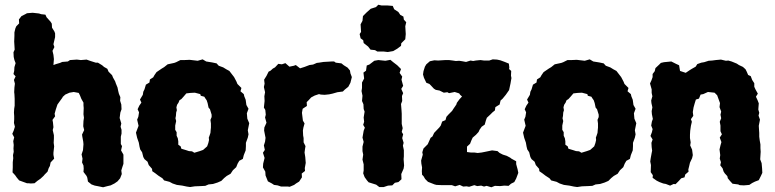

<svg xmlns="http://www.w3.org/2000/svg" viewBox="-20 -771 3276 812"><path d="M61 -8 51 -20 44 -30 33 -42 34 -63V-85L36 -102L35 -115L38 -129L37 -143L38 -158L36 -174L40 -190L32 -205L38 -219L43 -235L39 -251L40 -266V-280L39 -295L40 -311L42 -324V-344V-353L41 -373L40 -381L41 -401L43 -417L39 -433L46 -448L37 -458L40 -471L41 -487L46 -504L41 -517L38 -530L37 -550L42 -561L41 -579L40 -595L41 -620V-634L45 -651L49 -660L61 -672L60 -689L71 -703L87 -711L94 -715L118 -717L145 -714L154 -711L172 -709L177 -698L194 -679L199 -671L200 -654L210 -638L213 -630V-614L206 -584L210 -572L202 -556L206 -539L208 -521L207 -509L206 -496L217 -500L234 -505L243 -509L267 -511L276 -517L305 -519L322 -517L346 -519L363 -513L385 -506H394L412 -495L420 -488L434 -480L439 -468L454 -453L458 -443L467 -427L470 -418L477 -401L480 -386L483 -374L489 -360L488 -345L493 -329L494 -309L489 -295L486 -272L493 -249L490 -235L494 -222V-206L491 -193V-162L496 -153L492 -135L502 -117V-101V-78L497 -63L493 -50L495 -35L488 -17L477 -4L464 5L448 13L435 16L416 21L392 16L381 14L367 9L352 -3L349 -20L346 -27L333 -44L334 -58L333 -71L327 -84L329 -100L325 -118L331 -136L333 -161L332 -172L328 -194L327 -202L336 -221L332 -237L333 -259L335 -273L333 -288L334 -314L333 -326V-337L324 -353L318 -368L313 -378L292 -382L274 -379L256 -371L245 -361L244 -358L233 -343L223 -329L216 -308L211 -290L213 -279L202 -264L204 -253L206 -233L203 -221L208 -199V-186L207 -167L209 -152L206 -125V-116L209 -100L194 -84L191 -69L186 -60L181 -45L169 -33L164 -27L151 -15L138 -6L126 4L110 5L101 4H94L83 0Z M784 20 770 18 751 14 728 11 710 5 697 -2 674 -8 667 -17 650 -28 637 -38 624 -47 623 -57 609 -73 604 -87 591 -98 586 -107 581 -127 573 -139 570 -151 567 -168 560 -188 555 -210 566 -239 560 -265 565 -277 568 -296 562 -309 569 -324 578 -337 572 -350 584 -370 586 -383 591 -393 597 -413 612 -422 614 -435 628 -444 633 -453 642 -466 664 -481 674 -487 689 -499 717 -505 725 -508 743 -517H760L782 -518L816 -514L837 -520L852 -511L877 -507L896 -503L905 -493L924 -486L937 -478L950 -471L960 -458L970 -445L980 -426L984 -416L1001 -399L997 -385L1011 -373L1013 -364L1019 -349L1022 -327L1031 -311L1024 -292L1026 -269L1034 -250L1028 -220L1031 -203L1028 -189L1020 -167V-153L1019 -135L1011 -115L1007 -99L992 -91L985 -79L979 -64L965 -51L955 -36L939 -27L928 -18L916 -6L900 1L881 7L862 9L848 15L829 16L804 17ZM802 -125 825 -132 839 -137 847 -144 856 -152 861 -166 864 -179 863 -189 866 -197 870 -209 871 -222 872 -231V-249L870 -264L875 -276V-286L868 -309L862 -316L858 -335L854 -347L849 -354L844 -362L829 -366L827 -373L804 -379L785 -378L768 -376L756 -362L747 -352L739 -347L735 -337L729 -328L726 -317L728 -305L725 -295L724 -281L722 -271L725 -259L721 -240V-222L727 -212V-197L732 -186L734 -173V-159L744 -152L747 -142L767 -136L779 -132L792 -131Z M1169 18 1154 13 1139 11 1130 5 1113 -4 1103 -29 1102 -45 1092 -63 1093 -79 1099 -103 1092 -125 1100 -137 1096 -156 1101 -172 1103 -188 1097 -219 1098 -232 1107 -252 1101 -274 1104 -286 1102 -306 1096 -316 1099 -344 1098 -364 1101 -381 1096 -403 1099 -417 1097 -434 1107 -450 1116 -468 1124 -472 1134 -481 1143 -486 1157 -501 1172 -499 1187 -504 1204 -489 1223 -493 1231 -496 1249 -482 1268 -488 1289 -496 1304 -498 1320 -505 1329 -506 1348 -509 1383 -511H1393L1400 -506L1424 -503L1434 -495L1450 -485L1460 -473L1462 -461L1468 -445L1462 -421L1453 -404L1438 -392L1430 -384L1407 -381L1386 -375L1372 -372L1353 -370L1337 -371L1329 -373L1311 -367L1296 -359L1286 -348L1277 -339L1278 -323L1260 -311L1257 -294L1261 -261L1268 -249L1263 -231L1261 -219L1262 -198L1264 -187V-169L1272 -153L1270 -141L1268 -126L1271 -107L1273 -82L1269 -60L1270 -48L1256 -37L1257 -21L1245 -3L1232 5L1224 11L1205 19L1198 18Z M1576 -553 1566 -559 1547 -561 1537 -574 1518 -589 1516 -601 1505 -609 1501 -627 1507 -636 1505 -668 1513 -683 1515 -703 1531 -719 1548 -734 1570 -741 1580 -751 1593 -748H1617L1641 -746L1647 -732L1665 -720L1673 -708L1686 -701L1688 -688L1698 -677L1694 -660L1696 -627L1694 -605L1677 -588L1676 -577L1660 -565L1643 -555L1620 -551L1603 -553ZM1603 20H1584L1571 10L1539 0L1532 -8L1522 -22L1516 -38L1518 -50V-76L1513 -96L1516 -117L1513 -132V-151L1518 -171L1513 -189L1518 -218L1523 -231L1516 -243L1520 -256L1518 -274L1522 -299L1518 -310L1517 -330L1511 -344L1513 -366L1509 -386L1511 -399V-422L1520 -439L1517 -464L1528 -472L1531 -494L1542 -498L1563 -514L1580 -517L1610 -514L1631 -518L1643 -508L1660 -495L1676 -479L1670 -463L1681 -447L1678 -434L1685 -408L1677 -395L1685 -377L1680 -365L1681 -344L1676 -331L1678 -306L1679 -290V-274V-258V-247L1683 -229L1679 -213L1685 -203L1681 -187L1687 -167L1684 -155L1688 -136V-110L1687 -98L1689 -71L1687 -58L1677 -35L1678 -13L1665 -1L1650 2L1639 13L1621 14Z M1955 -128 1971 -126H1986L2000 -124L2017 -126L2037 -130L2061 -135L2084 -132L2093 -124L2107 -117L2123 -112L2138 -104L2143 -100L2163 -89V-77L2169 -55L2172 -40L2163 -16L2155 -1L2141 6L2131 15L2113 14L2095 16L2073 15L2058 21L2038 15L2027 18L2015 14L1998 16L1986 12L1964 19L1953 17L1939 18L1924 11L1905 17L1891 12H1883H1863H1849L1826 11L1818 9L1790 -2L1778 -14L1771 -26L1765 -32L1764 -47L1765 -63L1762 -79L1761 -92L1768 -117L1766 -127L1771 -143L1779 -151L1789 -161L1801 -188L1809 -194L1816 -209L1838 -232L1844 -240L1850 -257L1864 -263L1868 -277L1877 -287L1892 -302L1897 -310L1910 -329L1912 -336L1923 -351L1934 -363L1926 -370L1922 -376L1903 -382L1879 -377L1872 -381L1857 -379L1839 -388L1823 -391L1815 -396L1802 -410L1796 -416L1783 -421L1773 -442L1769 -456L1771 -470L1777 -489L1783 -499L1798 -512L1817 -516L1833 -515L1863 -517H1879L1895 -515L1908 -513L1922 -514L1935 -512L1951 -509L1970 -515L1981 -513L1992 -515L2012 -517L2027 -515H2049L2064 -520L2082 -519L2096 -516L2115 -509L2132 -502L2134 -486L2133 -479L2142 -471L2141 -451L2143 -441L2141 -430L2139 -418L2136 -404L2133 -390L2119 -370L2105 -353L2097 -346L2093 -329L2075 -318L2073 -304L2063 -296L2053 -286L2039 -273L2035 -262L2030 -244L2017 -235L2008 -222L2004 -213L1993 -201L1979 -189L1973 -176L1968 -163L1955 -151Z M2421 20 2407 18 2388 14 2365 11 2347 5 2334 -2 2311 -8 2304 -17 2287 -28 2274 -38 2261 -47 2260 -57 2246 -73 2241 -87 2228 -98 2223 -107 2218 -127 2210 -139 2207 -151 2204 -168 2197 -188 2192 -210 2203 -239 2197 -265 2202 -277 2205 -296 2199 -309 2206 -324 2215 -337 2209 -350 2221 -370 2223 -383 2228 -393 2234 -413 2249 -422 2251 -435 2265 -444 2270 -453 2279 -466 2301 -481 2311 -487 2326 -499 2354 -505 2362 -508 2380 -517H2397L2419 -518L2453 -514L2474 -520L2489 -511L2514 -507L2533 -503L2542 -493L2561 -486L2574 -478L2587 -471L2597 -458L2607 -445L2617 -426L2621 -416L2638 -399L2634 -385L2648 -373L2650 -364L2656 -349L2659 -327L2668 -311L2661 -292L2663 -269L2671 -250L2665 -220L2668 -203L2665 -189L2657 -167V-153L2656 -135L2648 -115L2644 -99L2629 -91L2622 -79L2616 -64L2602 -51L2592 -36L2576 -27L2565 -18L2553 -6L2537 1L2518 7L2499 9L2485 15L2466 16L2441 17ZM2439 -125 2462 -132 2476 -137 2484 -144 2493 -152 2498 -166 2501 -179 2500 -189 2503 -197 2507 -209 2508 -222 2509 -231V-249L2507 -264L2512 -276V-286L2505 -309L2499 -316L2495 -335L2491 -347L2486 -354L2481 -362L2466 -366L2464 -373L2441 -379L2422 -378L2405 -376L2393 -362L2384 -352L2376 -347L2372 -337L2366 -328L2363 -317L2365 -305L2362 -295L2361 -281L2359 -271L2362 -259L2358 -240V-222L2364 -212V-197L2369 -186L2371 -173V-159L2381 -152L2384 -142L2404 -136L2416 -132L2429 -131Z M2768 -498 2775 -505 2788 -508 2819 -511 2839 -501 2852 -495 2856 -471 2880 -463 2898 -475 2906 -480 2922 -489 2929 -500 2946 -506 2958 -508 2977 -514 2992 -515 3007 -517 3029 -519 3050 -514 3060 -515 3074 -511 3096 -502 3105 -496 3122 -488 3133 -478 3138 -468 3144 -454 3155 -449 3161 -433 3170 -419V-404L3175 -393L3185 -375L3177 -362L3184 -347L3189 -334L3187 -308L3191 -294L3188 -282L3194 -265L3189 -239L3190 -223L3191 -209V-193L3193 -177L3196 -160V-145L3197 -129L3196 -113L3195 -97L3201 -81L3203 -59L3204 -40L3198 -27L3189 -9L3173 -3L3161 3L3149 11L3126 13L3108 12L3102 9L3078 6L3067 -6L3058 -17L3056 -26L3045 -38L3040 -46L3036 -59L3026 -72L3029 -85L3024 -100L3026 -115L3023 -139L3027 -156L3031 -170L3024 -189L3033 -203L3027 -216V-240L3024 -256L3030 -271L3027 -286L3030 -299L3023 -318L3025 -335L3017 -357L3013 -368L3002 -379L2974 -382L2954 -373L2943 -371L2936 -354L2923 -350L2918 -334L2913 -316L2910 -297L2912 -281L2902 -267L2906 -256L2902 -239L2899 -218L2898 -201V-187L2901 -169L2899 -156L2907 -138L2910 -115L2907 -102L2898 -83L2895 -70L2891 -54L2892 -45L2878 -33L2875 -21L2861 -17L2850 -5L2837 8L2829 7L2814 14L2796 7L2785 5L2769 -1L2757 -7L2740 -19L2741 -30L2732 -43L2733 -73L2730 -88L2732 -102L2736 -124L2738 -134L2736 -149L2735 -167L2740 -181L2731 -196L2737 -212L2740 -225L2734 -240L2737 -257L2741 -268L2737 -288L2736 -301L2739 -317L2735 -335L2734 -346L2739 -364L2736 -378V-393L2729 -418L2735 -431L2740 -445V-458L2749 -470L2752 -483Z"/></svg>

Font: Winky Rough
Style: Bold
Weight: 700
Designer: Simon Atzbach
Foundry: typofactur
Version: Version 1.206; ttfautohint (v1.8.4.7-5d5b)